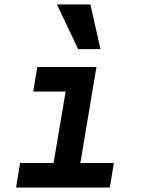

<svg xmlns="http://www.w3.org/2000/svg" viewBox="-20 -840 640 860"><path d="M52 0H472L490 -110H340L412 -540H147L129 -430H274L220 -110H70ZM430 -620 385 -820H235L330 -620Z"/></svg>

Font: CommitMono
Style: Bold Italic
Weight: 700
Monospace: yes
Designer: Eigil Nikolajsen
Foundry: Eigil Nikolajsen
Version: Version 1.143